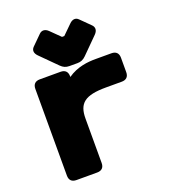

<svg xmlns="http://www.w3.org/2000/svg" viewBox="-143 -902 889 1004"><g transform="rotate(-20 301.0 -399.5)"><path d="M109.4 -2H224.6C250 -2 263.7 -15.6 263.7 -41V-287.6C263.7 -372.6 301.8 -404.3 420.4 -404.3H507.8C533.2 -404.3 546.9 -418 546.9 -443.4V-523.4C546.9 -548.8 533.2 -562.5 507.8 -562.5H420.4C376.5 -562.5 317.4 -557.1 263.7 -519.5V-523.4C263.7 -548.8 250 -562.5 224.6 -562.5H109.4C84 -562.5 70.3 -548.8 70.3 -523.4V-41C70.3 -15.6 84 -2 109.4 -2ZM359.4 -782.7 307.1 -731.4H294.4L242.2 -782.7C225.6 -799.3 206.1 -801.3 191.4 -786.6L138.2 -733.9C124 -719.7 124.5 -701.7 142.6 -683.6L231 -595.2C245.1 -581.1 258.8 -574.7 278.8 -574.7H323.2C342.8 -574.7 356.9 -581.1 371.1 -595.2L459 -683.1C477.1 -701.2 477.1 -719.7 462.9 -733.9L409.7 -786.6C394.5 -802.2 375.5 -798.8 359.4 -782.7Z"/></g></svg>

Font: Gyrotrope Black
Style: Regular
Weight: 900
Designer: David Moles
Version: Version 1.003;Glyphs 3.3.1 (3343)